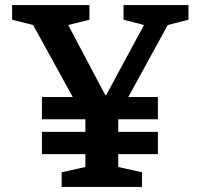

<svg xmlns="http://www.w3.org/2000/svg" viewBox="-20 -740 794 760"><path d="M317 -268 318 -266V-218H146V-130H318V-79L224 -58V0H542V-58L448 -79V-130H605V-218H448V-268H605V-356H488L644 -641L726 -662V-720H469V-662L550 -641L400 -363H397L250 -641L334 -662V-720H28V-662L111 -641L268 -356H146V-268Z"/></svg>

Font: Domine
Style: Bold
Weight: 700
Designer: Pablo Impallari, Rodrigo Fuenzalida, Brenda Gallo
Foundry: Pablo Impallari, Rodrigo Fuenzalida, Brenda Gallo
Version: Version 2.000